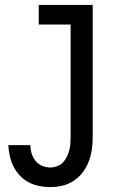

<svg xmlns="http://www.w3.org/2000/svg" viewBox="-20 -550 540 783"><path d="M185 213Q162 213 139.5 208.5Q117 204 97 193.5Q77 183 61 166Q45 149 35 129Q25 109 20 86.5Q15 64 14 42H104Q104 59 109 75.5Q114 92 124.5 105.5Q135 119 151.5 126Q168 133 185 133Q199 133 212.5 128Q226 123 236 113Q246 103 252 90.5Q258 78 262 64.5Q266 51 267 37Q268 23 268 9V-450H138V-530H358V9Q358 34 354.5 59Q351 84 342 108Q333 132 317.5 152.5Q302 173 281 187Q260 201 235 207Q210 213 185 213Z"/></svg>

Font: Iosevka Slab Medium
Style: Regular
Weight: 500
Monospace: yes
Designer: Belleve Invis
Foundry: Belleve Invis
Version: Version 11.1.1; ttfautohint (v1.8.3)